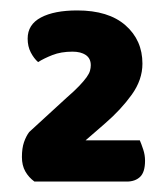

<svg xmlns="http://www.w3.org/2000/svg" viewBox="-20 -641 320 368"><path d="M128 -621Q188 -621 220.5 -592.5Q253 -564 253 -519Q253 -488 232.5 -459.5Q212 -431 182 -405L144 -372H248Q251 -365 254.5 -354.5Q258 -344 258 -333Q258 -311 248.5 -302Q239 -293 223 -293H46Q35 -301 28.5 -312.5Q22 -324 22 -340Q22 -357 26 -368.5Q30 -380 36 -388L108 -454Q123 -467 132 -476.5Q141 -486 146 -493Q151 -500 152.5 -505.5Q154 -511 154 -516Q154 -529 144.5 -535.5Q135 -542 119 -542Q97 -542 80.5 -535.5Q64 -529 53 -522Q45 -529 39 -540.5Q33 -552 33 -567Q33 -594 58.5 -607.5Q84 -621 128 -621Z"/></svg>

Font: BALOOCHETTANREGULAR
Style: Book
Weight: 400
Designer: Maithili Shingre and Ek Type
Foundry: Ek Type
Version: Version 1.100;PS 1.000;hotconv 1.0.88;makeotf.lib2.5.647800;